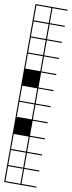

<svg xmlns="http://www.w3.org/2000/svg" viewBox="-109 -758 400 1069"><g transform="rotate(10 91.0 -224.0)"><path d="M90.9 272.7V187.9H6.1V272.7ZM90.9 -545.5V-630.3H6.1V-545.5ZM90.9 -454.5V-539.4H6.1V-454.5ZM90.9 -363.6V-448.5H6.1V-363.6ZM90.9 -181.8V-266.7H6.1V-181.8ZM90.9 -90.9V-175.8H6.1V-90.9ZM90.9 90.9V6.1H6.1V90.9ZM90.9 -636.4V-721.2H6.1V-636.4ZM90.9 181.8V97H6.1V181.8ZM0 278.8V-727.3H181.8V-721.2H97V-636.4H181.8V-630.3H97V-545.5H181.8V-539.4H97V-454.5H181.8V-448.5H97V-363.6H181.8V-357.6H97V-272.7H181.8V-266.7H97V-181.8H181.8V-175.8H97V-90.9H181.8V-84.8H97V0H181.8V6.1H97V90.9H181.8V97H97V181.8H181.8V187.9H97V272.7H181.8V278.8Z"/></g></svg>

Font: Micro 5 Charted
Style: Regular
Weight: 400
Designer: Sarah Cadigan-Fried
Version: Version 1.000; ttfautohint (v1.8.4.7-5d5b)